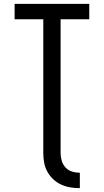

<svg xmlns="http://www.w3.org/2000/svg" viewBox="-20 -755 540 998"><path d="M395 223Q370 223 345.5 219Q321 215 298 204.5Q275 194 256.5 176.5Q238 159 226 137Q214 115 209.5 90.5Q205 66 205 41V-655H56V-735H444V-655H295V41Q295 61 301 81Q307 101 321 116Q335 131 355 137Q375 143 395 143Z"/></svg>

Font: Iosevka Custom Medium
Style: Regular
Weight: 500
Monospace: yes
Designer: Belleve Invis
Foundry: Belleve Invis
Version: Version 32.5.0; ttfautohint (v1.8.4)